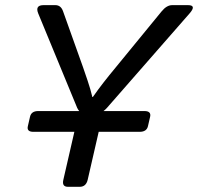

<svg xmlns="http://www.w3.org/2000/svg" viewBox="-20 -720 763 740"><path d="M127.4 -668Q114.3 -700.2 147.9 -700.2H193.4Q214.8 -700.2 223.1 -676.3L299.3 -462.9Q306.2 -443.4 317.6 -409.4Q329.1 -375.5 335.9 -346.2H337.9Q358.4 -375.5 378.2 -400.9Q397.9 -426.3 428.2 -462.9L603 -676.3Q622.6 -700.2 643.6 -700.2H704.6Q738.8 -700.2 710.4 -668L392.6 -304.7Q386.2 -297.4 378.9 -292H536.6Q563.5 -292 558.6 -270L550.3 -233.9Q545.4 -211.9 518.1 -211.9H360.4L317.9 -26.9Q311.5 0 287.1 0H242.2Q217.8 0 224.1 -26.9L266.6 -211.9H108.9Q82 -211.9 87.4 -233.9L95.7 -270Q100.6 -292 127.4 -292H285.2Q280.8 -297.4 277.3 -304.7Z"/></svg>

Font: Istok Web
Style: Italic
Weight: 400
Italic angle: -13°
Designer: Andrey V. Panov
Foundry: Andrey V. Panov
Version: Version 1.0.2g